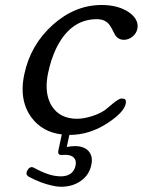

<svg xmlns="http://www.w3.org/2000/svg" viewBox="-20 -525 561 754"><path d="M222.7 2.9Q147 -5.9 104 -63Q68.8 -110.4 68.8 -174.8Q68.8 -203.1 75.7 -234.4Q100.1 -349.1 187 -427.2Q274.4 -505.4 378.9 -505.4Q443.8 -505.4 485.8 -477.1Q520.5 -453.1 520.5 -422.4Q520.5 -416.5 519 -410.2Q515.1 -393.1 500 -380.9Q484.4 -368.7 466.8 -368.7Q443.4 -368.7 431.2 -389.2Q416.5 -418.9 411.1 -425.8Q394.5 -449.7 360.4 -449.7Q303.2 -449.7 260.7 -415Q224.6 -385.3 199.7 -333Q179.7 -290.5 168.9 -238.3Q163.1 -210.9 163.1 -186.5Q163.1 -142.1 183.1 -108.9Q215.3 -58.6 282.2 -58.6Q311 -58.6 345.7 -70.3Q379.9 -82 398.9 -98.1Q410.6 -108.4 425.8 -120.6Q448.2 -138.2 457 -138.2L468.8 -136.7Q474.6 -133.3 474.6 -124.5Q474.6 -121.1 473.6 -117.2Q466.8 -84.5 405.3 -43.5Q333 4.9 252.9 4.9H252.4L242.2 52.2Q260.3 48.8 274.4 48.8Q311 48.8 328.6 69.3Q340.8 83.5 340.8 104.5Q340.8 113.3 338.4 123.5Q330.6 160.2 301.3 182.6Q272 205.1 231.4 208Q226.6 208.5 221.7 208.5Q204.1 208.5 185.5 204.1Q141.6 194.8 93.8 169.4Q84 164.1 84 155.8Q84 153.8 84.5 151.9Q85.4 147.5 88.4 142.6Q95.2 131.3 104.5 131.3Q109.9 131.3 115.2 134.8Q144 150.9 172.9 160.2Q196.8 167.5 220.2 167.5Q242.7 167.5 257.8 156.7Q272 146 276.4 126.5Q277.8 120.6 277.8 115.2Q277.8 103 270.5 94.7Q259.8 83 236.8 83Q226.6 83 222.7 83.5H220.2Q208.5 83.5 208.5 72.3Q208.5 69.8 209 66.9Z"/></svg>

Font: inglobal
Style: Italic
Weight: 400
Italic angle: -12°
Designer: Andrey Kochetov, Denis Davydov, Evgeny Yurtaev
Foundry: inglobal
Version: Version 1.00 September 25, 2014, initial release